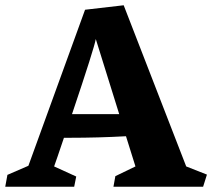

<svg xmlns="http://www.w3.org/2000/svg" viewBox="-42 -713 810 733"><path d="M748 -46.4 733.4 0H391.1L398.4 -40.5L475.1 -77.6L439 -192.9Q332 -187 226.1 -187H202.1Q187.5 -143.1 177.5 -114.5Q167.5 -85.9 164.6 -77.6L249 -39.1L241.2 0H-22L-13.7 -45.4L66.4 -80.1L282.7 -675.8L430.2 -692.9L668.9 -77.6ZM413.1 -277.3 323.7 -564Q318.4 -531.2 232.9 -277.3Z"/></svg>

Font: Vesper Libre Heavy
Style: Regular
Weight: 900
Designer: Robert Keller & Kimya Gandhi
Foundry: Mota Italic
Version: Version 1.058